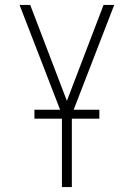

<svg xmlns="http://www.w3.org/2000/svg" viewBox="-20 -540 540 775"><path d="M230 215V-78L59 -520H102L250 -133L398 -520H441L270 -78V215ZM119 -61V-97H381V-61Z"/></svg>

Font: Iosevka SS18 Extralight
Style: Regular
Weight: 200
Monospace: yes
Designer: Belleve Invis
Foundry: Belleve Invis
Version: Version 25.1.1; ttfautohint (v1.8.4)